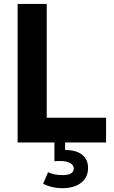

<svg xmlns="http://www.w3.org/2000/svg" viewBox="-20 -734 589 989"><path d="M433.6 131.3Q433.6 86.9 402.8 62.7Q372.1 38.6 315.4 38.6V-0.5H260.3V96.7Q267.1 95.7 273.9 95.5Q280.8 95.2 287.6 95.2Q321.3 95.2 340.6 105.5Q359.9 115.7 359.9 134.3Q359.9 168 301.3 168Q259.3 168 227.5 153.3L202.1 212.9Q248 235.4 299.8 235.4Q361.8 235.4 397.7 207.5Q433.6 179.7 433.6 131.3ZM526.4 -127.4H220.7V-713.9H70.8V0H526.4Z"/></svg>

Font: Estedad-FD-VF Thin
Style: Regular
Weight: 100
Designer: Amin Abedi
Version: Version 5.0